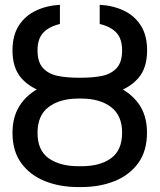

<svg xmlns="http://www.w3.org/2000/svg" viewBox="-20 -757 654 787"><path d="M301.3 -431.2H313Q389.2 -431.2 450.2 -406.5Q511.2 -381.8 546.9 -333.7Q582.5 -285.6 582.5 -213.4Q582.5 -138.2 546.9 -88.9Q511.2 -39.6 450.2 -14.9Q389.2 9.8 313 9.8H301.3Q225.1 9.8 164.1 -14.6Q103 -39.1 67.1 -88.4Q31.2 -137.7 31.2 -212.4Q31.2 -284.7 66.9 -333.3Q102.5 -381.8 163.8 -406.5Q225.1 -431.2 301.3 -431.2ZM313 -353H301.3Q225.6 -353 179.7 -318.6Q133.8 -284.2 133.8 -212.4Q133.8 -140.6 179.7 -108.2Q225.6 -75.7 301.3 -75.7H313Q388.7 -75.2 434.6 -107.9Q480.5 -140.6 480.5 -213.4Q480.5 -284.2 434.6 -318.6Q388.7 -353 313 -353ZM297.4 -438.5H316.4Q361.3 -438.5 398.4 -446Q435.5 -453.6 458 -477.8Q480.5 -502 480.5 -550.8Q480.5 -597.7 457.3 -622.8Q434.1 -647.9 388.7 -658.7V-737.3Q443.4 -734.4 487.3 -713.6Q531.2 -692.9 557.1 -652.6Q583 -612.3 583 -550.3Q583 -477.1 545.9 -435.5Q508.8 -394 448.2 -377.2Q387.7 -360.4 316.9 -360.4H297.4Q226.6 -360.8 166 -377.7Q105.5 -394.5 68.4 -435.8Q31.2 -477.1 31.2 -550.3Q31.2 -612.3 57.4 -652.6Q83.5 -692.9 127.7 -713.6Q171.9 -734.4 225.6 -737.3V-658.7Q179.7 -647.5 156.7 -622.3Q133.8 -597.2 133.8 -550.8Q133.8 -502 156.5 -477.8Q179.2 -453.6 216.3 -446Q253.4 -438.5 297.4 -438.5Z"/></svg>

Font: Inter 24pt
Style: Regular
Weight: 400
Designer: Rasmus Andersson
Foundry: rsms
Version: Version 4.001;git-66647c0bb